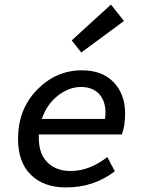

<svg xmlns="http://www.w3.org/2000/svg" viewBox="-20 -809 640 841"><path d="M269 12Q172 12 115.5 -43Q59 -98 59 -201Q59 -330 142 -415.5Q225 -501 339 -501Q428 -501 478 -448.5Q528 -396 528 -312Q528 -259 514 -220H150V-205Q150 -135 188 -97.5Q226 -60 289 -60Q372 -60 450 -121L483 -59Q392 12 269 12ZM335 -428Q282 -428 233.5 -390Q185 -352 163 -288H440Q442 -306 442 -315Q442 -368 413.5 -398Q385 -428 335 -428ZM336 -579 294 -632 466 -789 523 -717Z"/></svg>

Font: TypoPRO Source Code Pro
Style: Italic
Weight: 500
Italic angle: -11°
Monospace: yes
Designer: Paul D. Hunt, Teo Tuominen
Foundry: Adobe Systems Incorporated
Version: Version 1.030;PS 1.0;hotconv 1.0.84;makeotf.lib2.5.63406